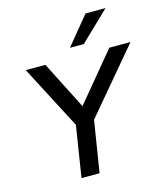

<svg xmlns="http://www.w3.org/2000/svg" viewBox="-134 -1039 981 1140"><g transform="rotate(-15 357.0 -469.0)"><path d="M224 0 282 -367 289 -285 70 -705H191L340 -412H341L584 -705H714L360 -285L394 -367L335 0ZM358 -765 500 -938H623L443 -765Z"/></g></svg>

Font: Nunito Sans 7pt SemiBold
Style: Italic
Weight: 600
Italic angle: -9°
Designer: Vernon Adams
Foundry: Vernon Adams
Version: Version 3.101;gftools[0.9.27]